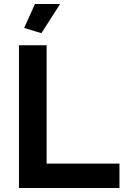

<svg xmlns="http://www.w3.org/2000/svg" viewBox="-20 -935 624 955"><path d="M186 -770 100.1 -795.9 153.8 -915H278.8ZM74.2 0V-710H211.9V-121.1H574.2V0Z"/></svg>

Font: Rawline
Style: Bold
Weight: 700
Designer: Matt McInerney, Pablo Impallari, Rodrigo Fuenzalida
Foundry: Matt McInerney, Pablo Impallari, Rodrigo Fuenzalida
Version: Version 4.020;PS 004.020;hotconv 1.0.88;makeotf.lib2.5.64775